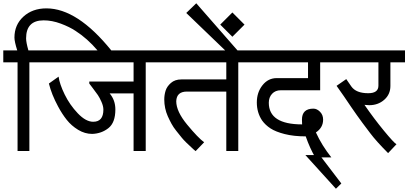

<svg xmlns="http://www.w3.org/2000/svg" viewBox="-30 -920 2488 1170"><path d="M648 -613H564Q503 -685 430 -732Q394 -756 340.5 -776Q287 -796 236 -796Q129 -796 129 -686Q129 -662 143 -613H236V-540H149V0H77V-540H-10V-613H75Q58 -667 58 -691Q58 -769 113 -819Q168 -869 253 -869Q441 -869 648 -613Z M600 -252Q600 -273 588.5 -299Q577 -325 566.5 -340.5Q556 -356 536 -382Q516 -408 514 -411V-423H784V-540H216V-613H939V-540H858V0H784V-351H638Q673 -310 673 -253Q673 -173 631 -139.5Q589 -106 532 -104Q487 -104 446 -129Q405 -154 376.5 -190Q348 -226 324 -271Q284 -345 268 -411L327 -453Q333 -408 364 -344.5Q395 -281 444 -229.5Q493 -178 538 -178Q600 -178 600 -252Z M1075 -436H1349V-540H919V-613H1503V-540H1422V0H1349V-362H1109Q1046 -362 1044 -303Q1044 -241 1110.5 -160.5Q1177 -80 1214 -53L1162 1L1149 -10Q1096 -58 1078 -80.5Q1060 -103 1043.5 -123.5Q1027 -144 1015 -166Q1003 -188 992.5 -211.5Q982 -235 976.5 -261Q971 -287 971 -314Q971 -341 979 -367Q987 -393 1011.5 -414.5Q1036 -436 1075 -436Z M1417 -613H1342L1105 -841L1166 -900Z M1386 -844 1460 -770 1386 -696 1312 -770Z M1656 -444H1847V-540H1483V-613H2003V-540H1921V-370H1681Q1648 -370 1628 -348.5Q1608 -327 1608 -294Q1608 -162 1811 -162Q1811 -188 1810 -191Q1810 -258 1880 -258Q1901 -258 1920 -239Q1939 -220 1939 -191Q1939 -142 1895 -113Q1931 -34 1989 39H1891Q1858 -17 1833 -89Q1760 -89 1705 -103Q1650 -117 1618.5 -137.5Q1587 -158 1567 -186Q1535 -234 1535 -295.5Q1535 -357 1569.5 -400.5Q1604 -444 1656 -444Z M2050 198 2017 230 1831 25H1918Z M2349 -396Q2349 -345 2311.5 -312Q2274 -279 2220 -279Q2211 -279 2191 -281Q2249 -197 2309.5 -123.5Q2370 -50 2386 -41L2335 13Q2263 -59 2225.5 -109Q2188 -159 2178.5 -171.5Q2169 -184 2144.5 -218.5Q2120 -253 2110 -268Q2066 -334 2021 -397L2080 -438L2111 -393Q2140 -352 2214 -352Q2276 -352 2276 -398V-540H1983V-613H2438V-540H2349Z"/></svg>

Font: Autonym
Style: Regular
Weight: 500
Version: Version 1.0.20131126